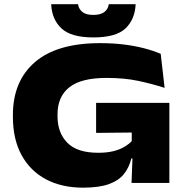

<svg xmlns="http://www.w3.org/2000/svg" viewBox="-20 -865 884 908"><path d="M372.5 22.5Q272 22.5 197.5 -17Q123 -56.5 82 -131.5Q41 -206.5 41 -313V-321Q41 -481 145 -571Q249 -661 453.5 -661Q512.5 -661 564 -654.8Q615.5 -648.5 659.5 -637.2Q703.5 -626 740 -610.5L758.5 -449.5Q699.5 -468.5 634 -482.5Q568.5 -496.5 484 -496.5Q363.5 -496.5 307.8 -452.2Q252 -408 252 -323.5V-315.5Q252 -236.5 298.8 -189.5Q345.5 -142.5 444 -142.5Q485.5 -142.5 515.8 -150Q546 -157.5 567.5 -170.2Q589 -183 603 -197.5V-280.5L625 -238.5L434.5 -236.5V-378.5H781V-115.5H601Q591 -73.5 566.5 -42.5Q542 -11.5 495.5 5.5Q449 22.5 372.5 22.5ZM608 -155H781V0H602ZM421.5 -688Q317 -688 271.2 -730.2Q225.5 -772.5 222 -845H349Q352.5 -822 369.8 -808.2Q387 -794.5 421.5 -794.5Q455 -794.5 473 -807.8Q491 -821 494.5 -845H621.5Q618 -772.5 573 -730.2Q528 -688 421.5 -688Z"/></svg>

Font: Anek Latin Expanded ExtraBold
Style: Regular
Weight: 800
Width: 7
Designer: Yesha Goshar
Foundry: Ek Type
Version: Version 1.003